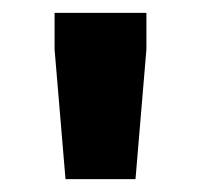

<svg xmlns="http://www.w3.org/2000/svg" viewBox="-20 -708 313 299"><path d="M82 -429 65 -631V-688H208V-631L191 -429Z"/></svg>

Font: Saira
Style: Bold
Weight: 700
Designer: Hector Gatti with collaboration of the Omnibus-Type team
Foundry: Omnibus-Type
Version: Version 1.100; ttfautohint (v1.8.3)